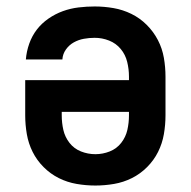

<svg xmlns="http://www.w3.org/2000/svg" viewBox="-20 -562 590 594"><path d="M275 12Q246 12 217 7Q188 2 162 -11Q136 -24 115 -45Q94 -66 81 -92Q68 -118 63 -147Q58 -176 58 -205V-314H379V-325Q379 -348 373.5 -370.5Q368 -393 353.5 -410.5Q339 -428 317.5 -436.5Q296 -445 273 -445Q256 -445 239.5 -442Q223 -439 208.5 -431Q194 -423 184 -409Q174 -395 173 -378H60Q62 -403 70.5 -427Q79 -451 94 -470.5Q109 -490 130 -504.5Q151 -519 174.5 -527.5Q198 -536 223 -539Q248 -542 273 -542Q302 -542 331 -537Q360 -532 386.5 -519Q413 -506 434 -485Q455 -464 468.5 -438Q482 -412 487 -383Q492 -354 492 -325V-205Q492 -176 487 -147Q482 -118 469 -92Q456 -66 435 -45Q414 -24 388 -11Q362 2 333 7Q304 12 275 12ZM275 -85Q298 -85 319.5 -93.5Q341 -102 355 -120Q369 -138 374 -160Q379 -182 379 -205V-216H171V-205Q171 -182 176 -160Q181 -138 195 -120Q209 -102 230.5 -93.5Q252 -85 275 -85Z"/></svg>

Font: Lode Term
Style: Bold
Weight: 700
Monospace: yes
Designer: Belleve Invis
Foundry: Belleve Invis
Version: Version 29.2.0